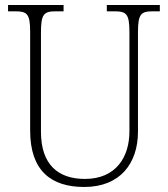

<svg xmlns="http://www.w3.org/2000/svg" viewBox="-20 -734 670 764"><path d="M315 10C459 10 529 -85 529 -210V-605C529 -679 541 -689 589 -689H616V-714H405V-689H435C483 -689 495 -679 495 -606V-211C495 -110 442 -22 318 -22C211 -22 143 -79 143 -210V-605C143 -679 155 -689 203 -689H233V-714H12V-689H40C88 -689 100 -679 100 -607V-214C100 -53 185 10 315 10Z"/></svg>

Font: Noto Serif Bengali SemiCondensed ExtraLight
Style: Regular
Weight: 200
Width: 4
Designer: Juan Bruce, Universal Thirst, Indian Type Foundry and the Monotype Design Team.
Foundry: Monotype Imaging Inc.
Version: Version 2.003